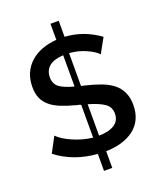

<svg xmlns="http://www.w3.org/2000/svg" viewBox="-165 -920 958 1137"><g transform="rotate(-20 314.0 -351.5)"><path d="M343 -714V-815H291V-714Q189 -706 127 -652Q62 -593 62 -499Q62 -458 75 -428Q88 -398 115 -376Q140 -355 178 -339.5Q216 -324 273 -309L286 -306L298 -302V-95Q233 -102 167 -132Q112 -157 86 -185L35 -89Q142 -6 291 5V112H343V7Q450 5 517 -44Q588 -97 588 -197Q588 -286 525 -335Q497 -357 454.5 -373Q412 -389 354 -403L335 -407V-614Q392 -610 442 -587Q487 -567 509 -543L560 -635Q461 -707 343 -714ZM298 -614V-417Q234 -434 206.5 -455.5Q179 -477 179 -517Q179 -561 208.5 -586Q238 -611 298 -614ZM335 -94V-292Q404 -272 436 -249Q468 -226 468 -185Q468 -141 433.5 -118Q399 -95 335 -94Z"/></g></svg>

Font: RT Raleway SemiBold
Style: Regular
Weight: 400
Designer: Matt McInerney, Pablo Impallari, Rodrigo Fuenzalida — Edited by Milan Moffatt in April 2016
Foundry: Matt McInerney, Pablo Impallari, Rodrigo Fuenzalida — Edited by Milan Moffatt in April 2016
Version: Version 3.001